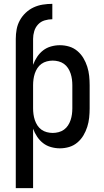

<svg xmlns="http://www.w3.org/2000/svg" viewBox="-20 -763 540 998"><path d="M62 -561Q62 -586 66.5 -610.5Q71 -635 83 -657Q95 -679 113.5 -696.5Q132 -714 154.5 -724.5Q177 -735 202 -739Q227 -743 252 -743V-663Q232 -663 212 -657Q192 -651 178 -636Q164 -621 158 -601Q152 -581 152 -561ZM62 215V-561H152V-426Q160 -448 173 -467.5Q186 -487 204 -501Q222 -515 245 -521.5Q268 -528 291 -528Q316 -528 339.5 -521Q363 -514 382 -498Q401 -482 413.5 -461Q426 -440 433.5 -416.5Q441 -393 443.5 -368.5Q446 -344 446 -320V-200Q446 -176 443.5 -151.5Q441 -127 433.5 -103.5Q426 -80 413.5 -59Q401 -38 382 -22Q363 -6 339.5 1Q316 8 291 8Q268 8 245 1.5Q222 -5 204 -19Q186 -33 173 -52.5Q160 -72 152 -94V215ZM254 -72Q269 -72 284.5 -76Q300 -80 312.5 -89Q325 -98 333.5 -111Q342 -124 347 -139Q352 -154 354 -169.5Q356 -185 356 -200V-320Q356 -335 354 -350.5Q352 -366 347 -381Q342 -396 333.5 -409Q325 -422 312.5 -431Q300 -440 284.5 -444Q269 -448 254 -448Q239 -448 223.5 -444Q208 -440 195.5 -431Q183 -422 174.5 -409Q166 -396 161 -381Q156 -366 154 -350.5Q152 -335 152 -320V-200Q152 -185 154 -169.5Q156 -154 161 -139Q166 -124 174.5 -111Q183 -98 195.5 -89Q208 -80 223.5 -76Q239 -72 254 -72Z"/></svg>

Font: Iosevka Fixed Medium
Style: Regular
Weight: 500
Monospace: yes
Designer: Belleve Invis
Foundry: Belleve Invis
Version: Version 32.3.0